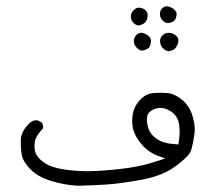

<svg xmlns="http://www.w3.org/2000/svg" viewBox="-20 -448 648 619"><path d="M548.8 -396.5Q549.3 -398.9 549.3 -400.6Q549.3 -402.3 549.3 -404.8Q548.3 -410.6 542.5 -416.5Q534.7 -424.3 522.9 -426.8Q520 -427.7 517.6 -427.7Q515.1 -427.7 511.7 -426.8Q507.8 -425.8 503.4 -421.6Q499 -417.5 497.3 -412.8Q495.6 -408.2 495.6 -402.8Q495.6 -390.6 504.4 -381.8Q511.7 -374.5 520.5 -373.5Q532.7 -374.5 540 -379.9Q546.9 -384.8 548.8 -396.5ZM456.1 -398.9Q456.1 -408.2 449.7 -414.6Q443.4 -420.9 431.6 -422.9Q429.7 -423.3 428.5 -423.3Q427.2 -423.3 425.5 -423.1Q423.8 -422.9 421.4 -422.4Q416 -420.4 410.6 -415Q401.9 -406.2 401.9 -394.5Q401.9 -382.8 410.2 -374.5Q417 -367.7 425.8 -365.7Q439.9 -368.2 447.8 -375.5Q453.6 -381.3 455.6 -393.1Q456.1 -396 456.1 -398.9ZM555.2 -317.4Q555.2 -324.7 549.8 -330.6L548.3 -332Q540.5 -339.8 528.3 -341.8Q525.4 -342.3 523.4 -342.3Q521.5 -342.3 518.6 -341.8Q511.2 -340.8 503.4 -333.5Q496.1 -326.2 496.1 -315.9Q496.1 -298.3 511.2 -287.6Q516.6 -283.7 522.5 -282.7Q537.6 -284.7 543.9 -291Q550.3 -297.4 554.2 -310.1Q555.2 -314 555.2 -317.4ZM466.8 -314.9Q466.8 -324.2 460.9 -330.1Q452.6 -338.4 439.9 -341.8Q437 -342.3 434.6 -342.3Q426.8 -342.3 420.4 -335.9Q411.6 -327.1 411.6 -315.4Q411.6 -303.2 421.4 -293.5Q428.2 -286.6 436.5 -284.7Q452.1 -286.6 459.5 -293.9Q464.8 -299.8 466.3 -311Q466.8 -313 466.8 -314.9ZM457 -38.6Q453.6 -51.3 453.6 -59.8Q453.6 -68.4 455.1 -74.7Q456.5 -81.1 462.9 -87.4Q469.2 -93.8 481.9 -97.7Q489.3 -100.1 496.6 -100.1Q511.7 -100.1 528.8 -90.3Q553.7 -75.2 557.6 -45.4Q559.1 -34.2 559.1 -20.3Q559.1 -6.3 556.2 10.3L554.7 17.6L547.4 17.1Q506.8 15.1 484.9 -0.5Q462.4 -16.6 457 -38.6ZM101.1 -60.1Q100.1 -60.1 97.4 -60.1Q94.7 -60.1 90.3 -59.6Q80.6 -57.1 72.3 -47.9Q47.4 -22.9 46.9 3.9Q46.9 6.8 46.9 9.8Q46.9 35.6 50.8 54.4Q54.7 73.2 77.6 97.2Q101.1 121.6 143.1 134.8Q185.1 147.9 229.5 150.9Q275.4 149.9 321.8 147Q368.2 144 437 131.3Q504.4 119.1 547.4 86.9Q589.8 55.7 595.7 37.6Q602.1 17.6 606.4 -13.2Q607.9 -21.5 607.9 -30.3Q607.9 -52.2 599.6 -77.6Q589.4 -108.4 565.9 -127.2Q542.5 -146 520 -147.9Q508.8 -148.9 502.7 -148.9Q496.6 -148.9 489.7 -148.9Q482.9 -148.9 474.6 -147.9Q466.3 -147 461.4 -145.5Q456.5 -144 451.7 -141.6Q440.4 -135.7 430.2 -124.5Q410.2 -103 407.2 -72.8Q406.2 -64.9 406.2 -57.1Q406.2 -36.6 413.1 -20Q422.4 2.4 441.9 23.4Q461.9 44.4 490.2 54.7L512.7 63L489.7 70.3Q442.4 86.4 394 93.3Q345.7 100.1 294.9 103Q278.8 104 266.1 104Q228.5 104 195.3 99.6Q145 92.8 122.1 76.2Q113.8 70.3 110.1 66.4Q106.4 62.5 105 61Q103.5 59.6 102.3 57.9Q101.1 56.2 100.1 54.7Q99.1 53.2 98.1 51.5Q97.2 49.8 96.2 48.3Q91.3 38.1 91.3 22.9Q91.3 15.1 92.8 6.3Q96.7 -11.2 119.1 -34.7Q119.1 -36.1 119.1 -37.1Q119.1 -46.9 113.8 -53.7Z"/></svg>

Font: NaikaiFont
Style: Light
Weight: 300
Version: Version 1.89